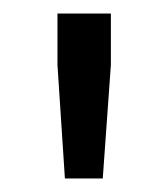

<svg xmlns="http://www.w3.org/2000/svg" viewBox="-20 -708 249 284"><path d="M76 -444 65 -612V-688H144V-612L132 -444Z"/></svg>

Font: Saira
Style: Regular
Weight: 400
Designer: Hector Gatti with collaboration of the Omnibus-Type team
Foundry: Omnibus-Type
Version: Version 1.100; ttfautohint (v1.8.3)